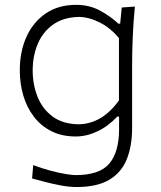

<svg xmlns="http://www.w3.org/2000/svg" viewBox="-20 -546 650 777"><path d="M289.1 210.9Q261.7 210.9 228.3 204.8Q194.8 198.7 163.3 190.4Q131.8 182.1 109.9 176.3L114.3 122.1Q150.4 135.7 184.6 144.8Q218.8 153.8 245.6 158.2Q272.5 162.6 286.1 162.6Q383.3 162.6 422.6 115.7Q461.9 68.8 461.9 -23.9V-74.2H454.6Q417.5 -34.7 373.8 -14.2Q330.1 6.3 286.6 6.3Q230.5 6.3 188 -15.1Q145.5 -36.6 116.9 -74Q88.4 -111.3 74.2 -159.7Q60.1 -208 60.1 -261.7Q60.1 -337.4 87.2 -397.2Q114.3 -457 165.3 -491.7Q216.3 -526.4 288.1 -526.4Q342.3 -526.4 385.5 -502.7Q428.7 -479 459 -450.2H466.3L472.7 -515.6L525.9 -519.5Q520 -460 517.3 -399.2Q514.6 -338.4 514.6 -281.2V-27.3Q514.6 44.4 493.2 98.1Q471.7 151.9 422.4 181.4Q373 210.9 289.1 210.9ZM296.9 -43Q392.6 -43.9 461.4 -139.6V-391.6Q426.8 -433.6 383.1 -455.3Q339.4 -477.1 298.8 -477.5Q236.3 -476.1 194.8 -446.5Q153.3 -417 132.8 -368.4Q112.3 -319.8 112.3 -260.7Q112.3 -204.1 131.8 -154.8Q151.4 -105.5 192.1 -75Q232.9 -44.4 296.9 -43Z"/></svg>

Font: Pinar VF
Style: Regular
Weight: 300
Designer: Amin Abedi
Version: Version 2.000